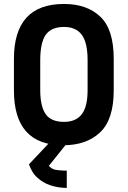

<svg xmlns="http://www.w3.org/2000/svg" viewBox="-20 -720 640 962"><path d="M49.8 -266.6V-424.8Q49.8 -700.2 300.8 -700.2Q416 -700.2 483.4 -635.7Q549.8 -572.3 549.8 -424.8V-266.6Q549.8 -121.1 481.4 -56.6Q413.1 7.8 296.9 7.8Q49.8 7.8 49.8 -266.6ZM389.6 -147.5Q418.9 -185.5 418.9 -268.6V-418Q418.9 -506.8 389.6 -545.9Q360.4 -585 300.8 -585Q238.3 -585 210 -546.9Q181.6 -507.8 181.6 -418V-268.6Q181.6 -185.5 210 -146.5Q237.3 -109.4 300.8 -109.4Q360.4 -109.4 389.6 -147.5ZM234.4 -12.7H314.5V-1L224.6 111.3Q241.2 127.9 258.8 130.9Q276.4 133.8 300.8 134.8Q303.7 134.8 307.1 134.8Q310.5 134.8 314.5 134.8V221.7Q219.7 219.7 167 169.9Q152.3 157.2 142.6 140.6Q132.8 124 125 103.5Z"/></svg>

Font: DINish
Style: Bold
Weight: 700
Designer: Bert Driehuis
Foundry: Playbeing
Version: Version 3.008; git-95204e4c-release